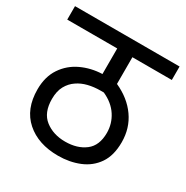

<svg xmlns="http://www.w3.org/2000/svg" viewBox="-146 -744 837 865"><g transform="rotate(30 272.0 -311.0)"><path d="M544 -552H339V-413Q410 -381 449.5 -325Q489 -269 489 -196Q489 -127 459.5 -84Q430 -41 380 -20.5Q330 0 270 0Q167 0 104 -55.5Q41 -111 41 -213Q41 -279 71.5 -324.5Q102 -370 152 -393.5Q202 -417 260 -419V-552H0V-622H544ZM266 -71Q329 -71 369.5 -102Q410 -133 410 -199Q410 -247 384 -287Q358 -327 307 -350H291Q256 -350 226 -342.5Q196 -335 173 -319Q149 -303 134 -276Q119 -249 119 -208Q119 -137 161.5 -104Q204 -71 266 -71Z"/></g></svg>

Font: Noto Sans SemiCondensed
Style: Regular
Weight: 400
Width: 4
Designer: Monotype Design Team
Foundry: Monotype Imaging Inc.
Version: Version 2.013; ttfautohint (v1.8.4.7-5d5b)